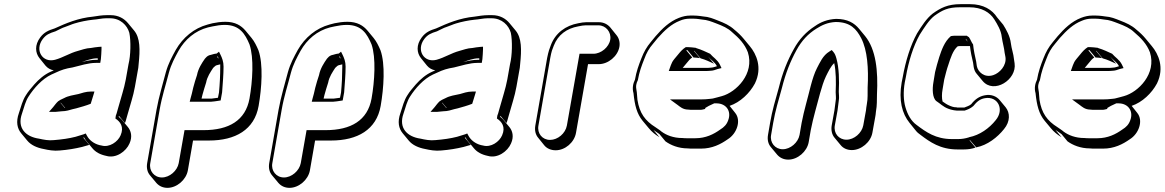

<svg xmlns="http://www.w3.org/2000/svg" viewBox="-20 -655 5611 925"><path d="M292 -135 272 -159C272 -160 272 -160 273 -160L294 -135ZM239 -316 223 -309C194 -296 167 -273 145 -248C130 -230 116 -215 104 -195C89 -172 81 -141 71 -110C56 -68 63 -36 82 -13L111 22C129 44 158 57 191 63C213 68 240 73 268 70C306 67 342 61 375 53L410 43L381 8C382 8 384 8 385 7C388 12 391 18 395 23L424 58C440 78 463 90 492 96C539 110 588 74 604 36C619 3 611 -25 596 -43L567 -78C563 -83 557 -88 552 -92L553 -97L582 -62C585 -69 587 -76 589 -84L595 -105C606 -146 622 -191 630 -237L643 -310C646 -322 647 -334 648 -347C655 -415 656 -472 626 -508L597 -543C578 -566 550 -582 513 -582H494C473 -582 447 -578 429 -575C356 -568 298 -543 243 -518C214 -509 193 -500 174 -475C146 -438 150 -400 170 -375L199 -339C209 -327 223 -319 239 -316ZM374 -356C394 -363 422 -374 447 -374H451V-367H445C421 -367 397 -362 374 -356ZM455 -429C440 -428 433 -426 419 -424C393 -423 372 -414 356 -410C315 -399 285 -378 245 -367C184 -351 146 -414 186 -467C202 -488 218 -495 247 -504C265 -512 279 -521 293 -525C311 -531 325 -538 339 -542C365 -550 399 -557 428 -560C447 -561 472 -567 491 -567H510C560 -567 593 -533 603 -497C611 -459 610 -388 599 -345L586 -272C578 -228 562 -182 551 -141L545 -120C543 -112 541 -105 538 -98L536 -84C559 -69 579 -44 561 -3C548 28 507 57 469 46L459 44C432 37 410 20 399 -1L393 -12L383 -8L344 4C313 12 278 17 240 20C215 23 190 18 168 13C104 4 61 -38 86 -108C96 -140 104 -169 117 -189C143 -230 183 -275 228 -296L248 -305C275 -318 297 -325 329 -330C367 -339 405 -352 442 -352H463L466 -370C467 -387 469 -401 469 -417V-430ZM260 -167C250 -158 242 -146 236 -139L216 -116H247C257 -117 270 -118 278 -119C298 -119 317 -125 330 -129L347 -133C369 -139 394 -146 417 -155C421 -168 426 -184 430 -197L435 -214H418C393 -214 373 -206 358 -202C334 -197 308 -193 290 -183L271 -174Z M787 250C832 250 877 211 885 166L910 22H987C1114 22 1206 -30 1226 -145C1241 -231 1249 -346 1225 -413C1216 -434 1206 -455 1192 -472L1163 -507C1142 -532 1113 -550 1066 -550C1044 -550 1023 -547 1004 -543L981 -537C914 -519 861 -474 827 -415C809 -382 791 -350 779 -307C764 -249 746 -192 734 -126L689 131C685 154 690 175 703 190L733 226C746 241 764 250 787 250ZM951 -180 955 -197C960 -216 967 -238 973 -257C978 -285 994 -308 1007 -328C1011 -331 1019 -341 1025 -341C1030 -342 1036 -344 1041 -345V-331C1041 -293 1039 -251 1035 -209L1030 -184C1021 -183 1010 -181 1000 -180ZM1034 -372 1025 -382C1026 -382 1028 -382 1029 -383C1031 -379 1032 -376 1034 -372ZM1024 -397C1011 -396 1002 -392 997 -391C977 -388 970 -374 967 -372C953 -352 935 -325 929 -293C923 -275 916 -253 911 -233L904 -203C902 -195 900 -189 898 -181L894 -165H998C1008 -166 1020 -167 1030 -169L1043 -171L1050 -210C1053 -252 1057 -295 1057 -334C1057 -358 1050 -376 1042 -392L1035 -406ZM760 200C723 200 697 168 704 131L749 -126C760 -190 779 -247 794 -306C805 -346 822 -377 840 -410C871 -465 920 -507 982 -523L1005 -528C1024 -532 1043 -535 1063 -535C1135 -535 1161 -491 1182 -441C1204 -377 1197 -264 1182 -180C1163 -75 1083 -28 961 -28H869L841 131C834 168 797 200 760 200Z M1375 250C1420 250 1465 211 1473 166L1498 22H1575C1702 22 1794 -30 1814 -145C1829 -231 1837 -346 1813 -413C1804 -434 1794 -455 1780 -472L1751 -507C1730 -532 1701 -550 1654 -550C1632 -550 1611 -547 1592 -543L1569 -537C1502 -519 1449 -474 1415 -415C1397 -382 1379 -350 1367 -307C1352 -249 1334 -192 1322 -126L1277 131C1273 154 1278 175 1291 190L1321 226C1334 241 1352 250 1375 250ZM1539 -180 1543 -197C1548 -216 1555 -238 1561 -257C1566 -285 1582 -308 1595 -328C1599 -331 1607 -341 1613 -341C1618 -342 1624 -344 1629 -345V-331C1629 -293 1627 -251 1623 -209L1618 -184C1609 -183 1598 -181 1588 -180ZM1622 -372 1613 -382C1614 -382 1616 -382 1617 -383C1619 -379 1620 -376 1622 -372ZM1612 -397C1599 -396 1590 -392 1585 -391C1565 -388 1558 -374 1555 -372C1541 -352 1523 -325 1517 -293C1511 -275 1504 -253 1499 -233L1492 -203C1490 -195 1488 -189 1486 -181L1482 -165H1586C1596 -166 1608 -167 1618 -169L1631 -171L1638 -210C1641 -252 1645 -295 1645 -334C1645 -358 1638 -376 1630 -392L1623 -406ZM1348 200C1311 200 1285 168 1292 131L1337 -126C1348 -190 1367 -247 1382 -306C1393 -346 1410 -377 1428 -410C1459 -465 1508 -507 1570 -523L1593 -528C1612 -532 1631 -535 1651 -535C1723 -535 1749 -491 1770 -441C1792 -377 1785 -264 1770 -180C1751 -75 1671 -28 1549 -28H1457L1429 131C1422 168 1385 200 1348 200Z M2130 -135 2110 -159C2110 -160 2110 -160 2111 -160L2132 -135ZM2077 -316 2061 -309C2032 -296 2005 -273 1983 -248C1968 -230 1954 -215 1942 -195C1927 -172 1919 -141 1909 -110C1894 -68 1901 -36 1920 -13L1949 22C1967 44 1996 57 2029 63C2051 68 2078 73 2106 70C2144 67 2180 61 2213 53L2248 43L2219 8C2220 8 2222 8 2223 7C2226 12 2229 18 2233 23L2262 58C2278 78 2301 90 2330 96C2377 110 2426 74 2442 36C2457 3 2449 -25 2434 -43L2405 -78C2401 -83 2395 -88 2390 -92L2391 -97L2420 -62C2423 -69 2425 -76 2427 -84L2433 -105C2444 -146 2460 -191 2468 -237L2481 -310C2484 -322 2485 -334 2486 -347C2493 -415 2494 -472 2464 -508L2435 -543C2416 -566 2388 -582 2351 -582H2332C2311 -582 2285 -578 2267 -575C2194 -568 2136 -543 2081 -518C2052 -509 2031 -500 2012 -475C1984 -438 1988 -400 2008 -375L2037 -339C2047 -327 2061 -319 2077 -316ZM2212 -356C2232 -363 2260 -374 2285 -374H2289V-367H2283C2259 -367 2235 -362 2212 -356ZM2293 -429C2278 -428 2271 -426 2257 -424C2231 -423 2210 -414 2194 -410C2153 -399 2123 -378 2083 -367C2022 -351 1984 -414 2024 -467C2040 -488 2056 -495 2085 -504C2103 -512 2117 -521 2131 -525C2149 -531 2163 -538 2177 -542C2203 -550 2237 -557 2266 -560C2285 -561 2310 -567 2329 -567H2348C2398 -567 2431 -533 2441 -497C2449 -459 2448 -388 2437 -345L2424 -272C2416 -228 2400 -182 2389 -141L2383 -120C2381 -112 2379 -105 2376 -98L2374 -84C2397 -69 2417 -44 2399 -3C2386 28 2345 57 2307 46L2297 44C2270 37 2248 20 2237 -1L2231 -12L2221 -8L2182 4C2151 12 2116 17 2078 20C2053 23 2028 18 2006 13C1942 4 1899 -38 1924 -108C1934 -140 1942 -169 1955 -189C1981 -230 2021 -275 2066 -296L2086 -305C2113 -318 2135 -325 2167 -330C2205 -339 2243 -352 2280 -352H2301L2304 -370C2305 -387 2307 -401 2307 -417V-430ZM2098 -167C2088 -158 2080 -146 2074 -139L2054 -116H2085C2095 -117 2108 -118 2116 -119C2136 -119 2155 -125 2168 -129L2185 -133C2207 -139 2232 -146 2255 -155C2259 -168 2264 -184 2268 -197L2273 -214H2256C2231 -214 2211 -206 2196 -202C2172 -197 2146 -193 2128 -183L2109 -174Z M2755 -15 2813 -346H2865C2910 -346 2956 -384 2964 -429C2968 -451 2962 -472 2949 -487L2920 -523C2907 -538 2888 -548 2866 -548H2804C2793 -548 2781 -546 2766 -543C2705 -532 2656 -496 2634 -438L2625 -413C2622 -403 2619 -391 2616 -376L2559 -50C2555 -27 2560 -6 2573 9L2602 45C2614 60 2634 69 2657 69C2703 69 2747 31 2755 -15ZM2711 -50C2704 -12 2667 19 2630 19C2593 19 2567 -12 2574 -50L2631 -376C2633 -390 2637 -403 2639 -411L2648 -435C2668 -487 2710 -518 2766 -528C2780 -531 2792 -533 2801 -533H2863C2899 -533 2926 -500 2920 -464C2914 -428 2876 -396 2839 -396H2772Z M3323 -410C3324 -410 3325 -410 3326 -409L3355 -374C3378 -368 3400 -357 3420 -348L3391 -383C3405 -366 3424 -356 3434 -336C3424 -333 3414 -329 3403 -329C3396 -328 3389 -328 3381 -328H3269L3289 -352C3295 -360 3306 -373 3315 -378L3286 -413H3292L3321 -378C3331 -378 3342 -376 3352 -375ZM3495 -145C3546 -162 3592 -206 3617 -253C3654 -329 3624 -395 3592 -433L3563 -468C3550 -484 3534 -499 3518 -512C3495 -533 3470 -544 3439 -556C3416 -565 3396 -574 3366 -576L3352 -578C3343 -579 3333 -580 3324 -580H3304C3287 -580 3269 -576 3251 -569C3205 -551 3170 -517 3138 -480L3115 -452C3095 -428 3082 -405 3070 -374C3057 -341 3046 -311 3039 -271C3030 -253 3025 -230 3032 -206C3038 -148 3048 -107 3076 -73L3106 -37C3120 -20 3136 -7 3157 6L3128 -29L3144 -18C3148 -15 3153 -12 3157 -9L3186 26C3211 44 3248 60 3294 60C3303 61 3310 61 3315 61H3357C3411 61 3452 40 3486 16C3530 -11 3552 -74 3522 -111ZM3329 -425C3315 -426 3308 -428 3294 -428H3284C3269 -419 3257 -405 3249 -395L3229 -371C3220 -360 3216 -352 3212 -341L3202 -313H3378C3386 -313 3395 -313 3401 -314C3416 -314 3427 -319 3436 -322L3456 -327L3448 -344C3436 -368 3415 -379 3401 -396C3381 -405 3359 -416 3335 -423C3330 -426 3329 -425 3329 -425ZM3403 -179C3388 -177 3371 -176 3354 -176H3208L3245 -149C3256 -141 3270 -127 3296 -127C3304 -126 3308 -126 3312 -126H3353C3357 -126 3360 -126 3364 -127L3377 -130L3378 -135C3385 -139 3389 -141 3395 -145L3491 -190ZM3268 10H3267C3224 10 3190 -4 3167 -21C3162 -25 3159 -28 3154 -31L3138 -42C3088 -73 3061 -110 3051 -174C3050 -187 3049 -197 3048 -210C3047 -222 3043 -232 3045 -245C3046 -253 3049 -261 3053 -269C3060 -309 3071 -338 3084 -371C3095 -401 3107 -422 3126 -444L3149 -472C3182 -509 3214 -539 3255 -555C3271 -562 3287 -565 3302 -565H3322C3331 -565 3339 -564 3347 -563L3361 -561C3389 -559 3407 -551 3431 -542C3462 -530 3486 -520 3507 -500C3540 -472 3568 -443 3583 -403C3616 -300 3527 -211 3458 -192C3451 -190 3444 -188 3436 -186L3331 -159L3434 -157C3479 -156 3505 -119 3488 -75C3481 -55 3468 -42 3450 -31C3418 -8 3380 11 3330 11H3288C3283 11 3276 11 3268 10Z M3778 114C3823 114 3868 75 3876 30L3886 -28C3891 -54 3900 -92 3907 -117C3922 -169 3938 -243 3959 -287C3971 -311 3982 -335 3999 -351C4008 -311 4008 -259 4006 -211C4006 -195 4009 -183 4006 -169C4005 -158 4002 -135 4000 -123L3987 -51C3983 -28 3988 -6 4001 9L4030 44C4042 59 4061 68 4084 68C4129 68 4175 30 4183 -16L4196 -88C4198 -97 4199 -106 4200 -117C4206 -151 4204 -170 4205 -200C4211 -314 4200 -417 4148 -481L4119 -516C4096 -544 4063 -564 4008 -564C3967 -562 3934 -549 3906 -529C3864 -502 3830 -466 3804 -418C3774 -364 3750 -305 3732 -232C3716 -175 3700 -122 3690 -63L3680 -5C3676 18 3681 39 3694 54L3724 90C3737 105 3755 114 3778 114ZM4152 -123 4139 -51C4132 -14 4095 18 4058 18C4021 18 3995 -13 4002 -51L4015 -123C4017 -135 4020 -159 4021 -170C4024 -188 4021 -199 4021 -213C4024 -268 4022 -329 4010 -372C4006 -387 4002 -397 3994 -406L3987 -414L3976 -407C3944 -388 3930 -353 3916 -327C3892 -281 3878 -205 3863 -153C3856 -127 3847 -90 3842 -63L3832 -5C3825 32 3788 64 3751 64C3714 64 3688 32 3695 -5L3705 -63C3715 -121 3731 -173 3747 -231C3765 -303 3788 -360 3817 -413C3842 -459 3873 -492 3913 -517C3940 -534 3967 -547 4006 -549C4077 -549 4106 -515 4129 -471C4159 -413 4165 -325 4160 -233C4159 -202 4162 -184 4156 -152C4154 -142 4153 -131 4152 -123Z M4651 21C4652 21 4652 21 4653 20L4683 55C4737 45 4786 6 4817 -33C4848 -70 4846 -112 4825 -138L4796 -173C4781 -191 4755 -202 4725 -196C4697 -191 4677 -176 4659 -153C4649 -145 4639 -142 4626 -137H4593C4592 -137 4590 -137 4588 -138C4580 -138 4574 -139 4568 -141L4557 -145C4544 -150 4532 -158 4521 -166C4517 -182 4517 -203 4521 -224L4529 -272C4535 -295 4541 -321 4549 -343C4559 -374 4571 -413 4594 -432C4599 -433 4604 -433 4608 -433H4653C4656 -405 4662 -378 4668 -353L4671 -332C4673 -321 4677 -309 4685 -300L4714 -265C4768 -200 4880 -271 4868 -350L4865 -370C4863 -395 4853 -421 4850 -447C4846 -481 4828 -512 4813 -536L4784 -571C4760 -608 4718 -635 4653 -635H4608C4546 -635 4512 -617 4474 -590C4443 -566 4420 -529 4398 -494C4366 -436 4343 -361 4329 -283L4324 -258C4309 -172 4326 -107 4362 -63L4391 -27C4398 -18 4406 -11 4415 -5C4460 29 4510 65 4593 65H4623C4644 65 4663 62 4680 56ZM4500 -182C4499 -183 4498 -183 4498 -184ZM4642 -454 4631 -468C4633 -467 4635 -465 4637 -464C4639 -461 4641 -457 4642 -454ZM4411 -488C4434 -524 4456 -559 4482 -579C4520 -606 4546 -620 4605 -620H4650C4710 -620 4749 -595 4770 -562C4785 -538 4803 -508 4806 -478C4810 -449 4818 -424 4820 -401L4824 -380C4830 -339 4796 -303 4765 -293C4722 -279 4691 -309 4686 -337L4683 -358C4677 -385 4671 -412 4668 -441C4660 -451 4658 -461 4648 -476C4644 -478 4641 -480 4638 -483H4581C4575 -483 4567 -482 4561 -481C4530 -455 4516 -413 4505 -380C4497 -356 4491 -331 4485 -308L4477 -259C4471 -226 4472 -183 4491 -168C4510 -156 4524 -140 4549 -131L4561 -127C4569 -125 4583 -122 4591 -122H4627C4641 -127 4654 -131 4669 -144C4686 -165 4701 -178 4725 -182C4788 -193 4820 -127 4777 -76C4746 -37 4700 -4 4649 6L4647 7C4631 12 4614 15 4596 15H4566C4488 15 4441 -19 4396 -53C4369 -72 4352 -104 4342 -139C4333 -170 4331 -213 4339 -258L4344 -283C4357 -359 4380 -433 4411 -488Z M5260 -410C5261 -410 5262 -410 5263 -409L5292 -374C5315 -368 5337 -357 5357 -348L5328 -383C5342 -366 5361 -356 5371 -336C5361 -333 5351 -329 5340 -329C5333 -328 5326 -328 5318 -328H5206L5226 -352C5232 -360 5243 -373 5252 -378L5223 -413H5229L5258 -378C5268 -378 5279 -376 5289 -375ZM5432 -145C5483 -162 5529 -206 5554 -253C5591 -329 5561 -395 5529 -433L5500 -468C5487 -484 5471 -499 5455 -512C5432 -533 5407 -544 5376 -556C5353 -565 5333 -574 5303 -576L5289 -578C5280 -579 5270 -580 5261 -580H5241C5224 -580 5206 -576 5188 -569C5142 -551 5107 -517 5075 -480L5052 -452C5032 -428 5019 -405 5007 -374C4994 -341 4983 -311 4976 -271C4967 -253 4962 -230 4969 -206C4975 -148 4985 -107 5013 -73L5043 -37C5057 -20 5073 -7 5094 6L5065 -29L5081 -18C5085 -15 5090 -12 5094 -9L5123 26C5148 44 5185 60 5231 60C5240 61 5247 61 5252 61H5294C5348 61 5389 40 5423 16C5467 -11 5489 -74 5459 -111ZM5266 -425C5252 -426 5245 -428 5231 -428H5221C5206 -419 5194 -405 5186 -395L5166 -371C5157 -360 5153 -352 5149 -341L5139 -313H5315C5323 -313 5332 -313 5338 -314C5353 -314 5364 -319 5373 -322L5393 -327L5385 -344C5373 -368 5352 -379 5338 -396C5318 -405 5296 -416 5272 -423C5267 -426 5266 -425 5266 -425ZM5340 -179C5325 -177 5308 -176 5291 -176H5145L5182 -149C5193 -141 5207 -127 5233 -127C5241 -126 5245 -126 5249 -126H5290C5294 -126 5297 -126 5301 -127L5314 -130L5315 -135C5322 -139 5326 -141 5332 -145L5428 -190ZM5205 10H5204C5161 10 5127 -4 5104 -21C5099 -25 5096 -28 5091 -31L5075 -42C5025 -73 4998 -110 4988 -174C4987 -187 4986 -197 4985 -210C4984 -222 4980 -232 4982 -245C4983 -253 4986 -261 4990 -269C4997 -309 5008 -338 5021 -371C5032 -401 5044 -422 5063 -444L5086 -472C5119 -509 5151 -539 5192 -555C5208 -562 5224 -565 5239 -565H5259C5268 -565 5276 -564 5284 -563L5298 -561C5326 -559 5344 -551 5368 -542C5399 -530 5423 -520 5444 -500C5477 -472 5505 -443 5520 -403C5553 -300 5464 -211 5395 -192C5388 -190 5381 -188 5373 -186L5268 -159L5371 -157C5416 -156 5442 -119 5425 -75C5418 -55 5405 -42 5387 -31C5355 -8 5317 11 5267 11H5225C5220 11 5213 11 5205 10Z"/></svg>

Font: Blanket
Style: PosterObl
Weight: 900
Foundry: Cannot Into Space Fonts
Version: Version 0.9